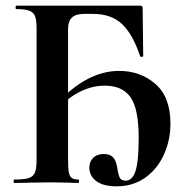

<svg xmlns="http://www.w3.org/2000/svg" viewBox="-20 -645 674 677"><path d="M295 -54Q295 -75 308.5 -88.5Q322 -102 346 -102Q367 -102 378 -91Q389 -80 393 -56Q397 -28 402.5 -18Q408 -8 423 -8Q447 -8 458 -42.5Q469 -77 469 -158Q469 -262 440 -302.5Q411 -343 350 -343Q264 -343 186 -265L174 -274Q234 -338 289 -366.5Q344 -395 400 -395Q475 -395 528 -349Q581 -303 581 -209Q581 -151 558 -100Q535 -49 492 -18.5Q449 12 391 12Q344 12 319.5 -6.5Q295 -25 295 -54ZM30 -12Q65 -12 81 -17Q97 -22 103 -36.5Q109 -51 109 -81V-544Q109 -574 103.5 -588Q98 -602 83 -607.5Q68 -613 37 -613Q35 -613 35 -619Q35 -625 37 -625H474Q483 -625 483 -616L485 -448Q485 -445 480 -444.5Q475 -444 474 -447Q448 -525 410 -560.5Q372 -596 308 -596H277Q247 -596 233.5 -583Q220 -570 220 -543V-85Q220 -53 222.5 -38.5Q225 -24 232.5 -18Q240 -12 256 -12Q259 -12 259 -6Q259 0 256 0Q232 0 219 -1L160 -2L85 -1Q65 0 30 0Q28 0 28 -6Q28 -12 30 -12Z"/></svg>

Font: Cormorant Garamond
Style: Bold
Weight: 700
Designer: Christian Thalmann (Catharsis Fonts)
Foundry: Catharsis Fonts
Version: Version 4.000